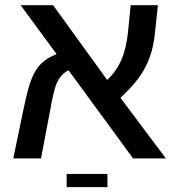

<svg xmlns="http://www.w3.org/2000/svg" viewBox="-20 -622 686 754"><path d="M177.2 -189.9 141.1 0H32.2L73.2 -197.3Q90.8 -281.2 105.5 -315.9Q120.1 -351.1 142.1 -372.6Q164.1 -394 202.1 -409.7L61 -601.6H188.5L400.9 -308.1Q435.5 -339.8 455.6 -384.8Q475.6 -429.7 482.4 -493.2L493.2 -601.6H600.1L588.4 -491.7Q583 -439.5 568.8 -399.4Q559.1 -372.6 545.4 -348.1Q531.7 -323.7 510 -297.4Q488.3 -271 453.1 -237.8L631.3 0H502.4L249 -346.2Q214.4 -328.1 199.7 -287.6Q194.8 -274.4 189.2 -250Q183.6 -225.6 177.2 -189.9ZM401.9 61V112.8H241.7V61Z"/></svg>

Font: Arimo Medium
Style: Regular
Weight: 500
Designer: Steve Matteson
Foundry: Monotype Imaging Inc.
Version: Version 1.33